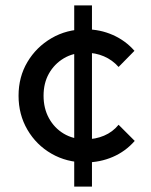

<svg xmlns="http://www.w3.org/2000/svg" viewBox="-20 -704 561 714"><path d="M298 -100Q228 -100 171.5 -132.5Q115 -165 82 -221.5Q49 -278 49 -348Q49 -418 82 -473.5Q115 -529 171.5 -562Q228 -595 298 -595Q352 -595 399.5 -574Q447 -553 480 -515L421 -455Q398 -481 366.5 -494.5Q335 -508 298 -508Q252 -508 217 -487Q182 -466 162 -430.5Q142 -395 142 -348Q142 -301 162 -264.5Q182 -228 217 -207Q252 -186 298 -186Q335 -186 367 -199.5Q399 -213 421 -240L481 -180Q447 -141 399.5 -120.5Q352 -100 298 -100ZM256 -10V-684H322V-10Z"/></svg>

Font: Outfit Thin
Style: Regular
Weight: 400
Version: Version 1.100;gftools[0.9.27]